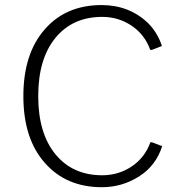

<svg xmlns="http://www.w3.org/2000/svg" viewBox="-20 -741 700 770"><path d="M589.4 -541 629.4 -556.6Q612.3 -608.9 575.2 -647Q537.1 -684.1 489.3 -702.6Q442.4 -720.7 387.7 -720.7Q244.1 -720.7 159.2 -623Q73.7 -525.4 73.7 -355.5Q73.7 -185.5 159.2 -88.4Q245.1 9.8 388.7 9.8Q469.7 9.8 538.1 -33.7Q605.5 -76.7 630.4 -154.8L589.4 -170.4H583Q561.5 -109.9 509.3 -74.2Q455.6 -38.1 390.1 -38.1Q271.5 -38.1 202.6 -122.1Q133.3 -206.1 133.3 -355.5Q133.3 -505.4 202.6 -589.4Q271.5 -673.3 390.1 -673.3Q455.6 -673.3 508.8 -637.2Q561 -601.6 582.5 -541Z"/></svg>

Font: My Font
Style: ExtraLight
Weight: 500
Designer: Vernon Adams
Foundry: newtypography
Version: Version 0.001